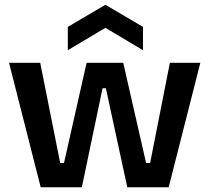

<svg xmlns="http://www.w3.org/2000/svg" viewBox="-20 -787 880 807"><path d="M151 0 18 -523H149L233 -102H249L344 -523H498L594 -102H611L694 -523H822L689 0H515L425 -416H411L324 0ZM265 -576V-674L423 -767L581 -674V-576L423 -670Z"/></svg>

Font: Bricolage Grotesque 20pt SemiBold
Style: Regular
Weight: 600
Version: Version 1.001;gftools[0.9.33.dev8+g029e19f]